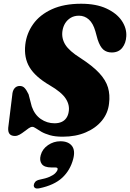

<svg xmlns="http://www.w3.org/2000/svg" viewBox="-20 -736 712 1052"><path d="M324 13Q282 13 253.5 4.8Q225 -3.5 206.5 -14.2Q188 -25 176.5 -33Q165 -41 157 -41Q148.5 -41 137.5 -33.5Q126.5 -26 113.8 -16Q101 -6 87.8 1.5Q74.5 9 62 9Q42.5 9 33 -1.5Q23.5 -12 25 -35.5L47 -214Q48.5 -239 59.5 -252Q70.5 -265 88 -265Q104.5 -265 115 -253.8Q125.5 -242.5 136.5 -219.5L154 -152.5Q169.5 -107.5 203.5 -84Q237.5 -60.5 279 -60.5Q301 -60.5 317.2 -67.8Q333.5 -75 343.2 -89Q353 -103 356 -121.5Q363.5 -159.5 340.5 -195.2Q317.5 -231 252 -269Q174 -314.5 142.2 -367Q110.5 -419.5 118.5 -491Q125.5 -553 161.8 -604Q198 -655 264 -685.2Q330 -715.5 424.5 -715.5Q507 -715.5 563 -689.5Q619 -663.5 646.8 -622.8Q674.5 -582 672 -537.5Q670 -499.5 649.8 -474Q629.5 -448.5 592.5 -448.5Q564.5 -448.5 546.2 -464.2Q528 -480 515 -519.5L502.5 -565Q490 -608.5 466.8 -629.2Q443.5 -650 413 -650Q387 -650 368 -638.8Q349 -627.5 337.2 -608.8Q325.5 -590 322 -565.5Q316.5 -525.5 338 -491Q359.5 -456.5 420 -418.5Q488 -374.5 524 -335.5Q560 -296.5 571.8 -256.2Q583.5 -216 577.5 -169.5Q572 -116.5 538.8 -75.5Q505.5 -34.5 450.2 -10.8Q395 13 324 13ZM261.5 181.5Q222.5 181.5 208.8 162.5Q195 143.5 203 114.5Q212 80.5 243 59.2Q274 38 311 38Q354 38 373.8 63Q393.5 88 381 135.5Q364.5 197.5 320.8 238Q277 278.5 196.5 295.5Q180 299 172.2 294Q164.5 289 165 278.5Q166 268.5 173.2 260.2Q180.5 252 196.5 248.5Q230.5 242 251.5 232.8Q272.5 223.5 283 212.8Q293.5 202 295.5 193Q298.5 181.5 283 181.5Z"/></svg>

Font: Fraunces Black
Style: Italic
Weight: 900
Italic angle: -16°
Version: Version 1.000;[b76b70a41]